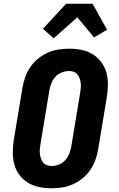

<svg xmlns="http://www.w3.org/2000/svg" viewBox="-20 -1005 640 1033"><path d="M257 8Q223 8 191 1.5Q159 -5 132 -21Q105 -37 85.5 -62.5Q66 -88 57.5 -119Q49 -150 49 -183.5Q49 -217 54 -251L101 -534Q106 -563 116 -591Q126 -619 143.5 -644.5Q161 -670 185 -689.5Q209 -709 237 -721.5Q265 -734 294 -738.5Q323 -743 352 -743Q386 -743 418.5 -736.5Q451 -730 477.5 -714Q504 -698 523.5 -672.5Q543 -647 552 -616Q561 -585 560.5 -551.5Q560 -518 555 -484L508 -201Q503 -172 493 -144Q483 -116 465.5 -90.5Q448 -65 424 -45.5Q400 -26 372 -13.5Q344 -1 315 3.5Q286 8 257 8ZM257 -112Q277 -112 297.5 -120Q318 -128 332 -144.5Q346 -161 353.5 -180.5Q361 -200 364 -220L411 -504Q413 -517 414.5 -530.5Q416 -544 414.5 -557Q413 -570 409 -582Q405 -594 397 -604Q389 -614 377 -618.5Q365 -623 352 -623Q332 -623 311.5 -615Q291 -607 277 -590.5Q263 -574 255.5 -554.5Q248 -535 245 -515L198 -231Q196 -218 194.5 -204.5Q193 -191 194.5 -178Q196 -165 200 -153Q204 -141 212 -131Q220 -121 232 -116.5Q244 -112 257 -112ZM269 -799 211 -850 336 -985H478L556 -845L486 -804L396 -912Z"/></svg>

Font: Iosevka Heavy Extended
Style: Italic
Weight: 900
Width: 7
Italic angle: -9°
Monospace: yes
Designer: Belleve Invis
Foundry: Belleve Invis
Version: Version 32.5.0; ttfautohint (v1.8.4)